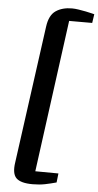

<svg xmlns="http://www.w3.org/2000/svg" viewBox="-65 -895 561 1095"><g transform="rotate(5 215.5 -347.0)"><path d="M164.5 162Q97 162 71.2 136.8Q45.5 111.5 55.5 46.5L163.5 -740.5Q172.5 -806.5 209.5 -831.5Q246.5 -856.5 302 -856.5Q318.5 -856.5 339.8 -853.2Q361 -850 381 -846Q401 -842 414.8 -838.5Q428.5 -835 431 -834.5L423.5 -784H291.5L174 87L306.5 88L300.5 140Q268 149 236 155.5Q204 162 164.5 162Z"/></g></svg>

Font: Merriweather 36pt ExtraBold
Style: Italic
Weight: 800
Italic angle: -7.8°
Version: Version 2.101